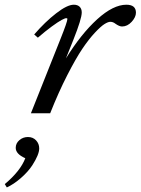

<svg xmlns="http://www.w3.org/2000/svg" viewBox="-102 -485 602 822"><path d="M30.3 0 157.2 -318.8Q186.5 -392.1 186.5 -403.8Q186.5 -407.2 181.6 -407.2Q176.3 -407.2 161.6 -399.4Q147 -391.6 119.6 -371.6Q92.3 -351.6 60.1 -323.7L44.4 -337.4Q91.3 -391.6 138.7 -428.2Q186 -464.8 213.9 -464.8Q230 -464.8 239 -456.1Q248 -447.3 248 -431.6Q248 -404.8 212.4 -315.4L180.2 -234.9Q245.6 -340.3 314.2 -402.6Q382.8 -464.8 439 -464.8Q480 -464.8 480 -430.7Q480 -411.6 461.7 -391.6Q443.4 -371.6 420.4 -371.6Q408.7 -371.6 391.6 -383.8Q381.8 -391.6 370.1 -391.6Q360.8 -391.6 345.5 -382.1Q330.1 -372.6 304.4 -345.2Q278.8 -317.9 250.7 -276.4Q222.7 -234.9 185.8 -162.8Q148.9 -90.8 112.8 0ZM-72.8 317.4 -81.5 303.2Q-14.6 247.1 6.3 192.4Q-34.7 174.3 -34.7 147.9Q-34.7 128.4 -19 115Q-3.4 101.6 17.6 101.6Q39.1 101.6 52.5 116Q65.9 130.4 65.9 150.4Q65.9 176.3 36.6 222.2Q19 249.5 -12.2 276.9Q-43.5 304.2 -72.8 317.4Z"/></svg>

Font: Elstob 6pt
Style: Italic
Weight: 400
Italic angle: -20°
Designer: Peter S. Baker
Version: Version 1.015